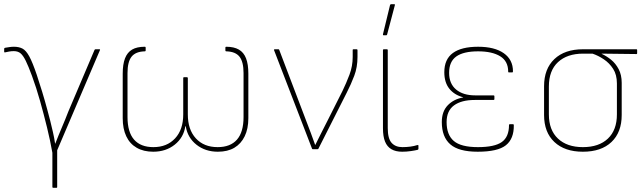

<svg xmlns="http://www.w3.org/2000/svg" viewBox="-26 -715 3085 920"><path d="M229 185Q225 185 225 181V17Q215 -40 199.5 -103.5Q184 -167 166 -231Q148 -295 127 -352Q110 -398 97.5 -423.5Q85 -449 72.5 -459.5Q60 -470 40 -470Q29 -470 17.5 -468Q6 -466 -2 -464Q-6 -463 -6 -467V-481Q-6 -485 -2 -486Q9 -488 20 -489.5Q31 -491 41 -491Q65 -491 82 -482Q99 -473 114.5 -444.5Q130 -416 150 -357Q163 -318 176 -275.5Q189 -233 201 -188Q208 -164 214.5 -137Q221 -110 227.5 -82.5Q234 -55 238 -27H239Q254 -66 270.5 -104.5Q287 -143 302 -182L427 -476Q429 -479 432 -479H449Q455 -479 453 -475L248 5V181Q248 185 245 185Z M708 12Q662 12 629 -7Q596 -26 579 -62Q562 -98 562 -149V-362Q562 -407 573 -435.5Q584 -464 607 -477.5Q630 -491 668 -491Q672 -491 672 -487V-473Q672 -469 668 -469Q624 -468 604.5 -443.5Q585 -419 585 -365V-154Q585 -82 616.5 -46Q648 -10 709 -10Q774 -10 813 -52Q852 -94 852 -167V-341Q852 -345 855 -345H870Q874 -345 874 -341V-167Q874 -94 912.5 -52Q951 -10 1017 -10Q1078 -10 1109.5 -46Q1141 -82 1141 -154V-365Q1141 -419 1121.5 -443.5Q1102 -468 1058 -469Q1054 -469 1054 -473V-487Q1054 -491 1058 -491Q1095 -491 1118.5 -477.5Q1142 -464 1153 -435.5Q1164 -407 1164 -362V-149Q1164 -98 1146.5 -62Q1129 -26 1097 -7Q1065 12 1018 12Q958 12 915.5 -21.5Q873 -55 864 -110H862Q854 -56 811.5 -22Q769 12 708 12Z M1473 0Q1470 0 1469 -3L1287 -475Q1286 -479 1291 -479H1308Q1311 -479 1312 -476L1442 -134Q1453 -105 1463.5 -77.5Q1474 -50 1484 -21H1485Q1500 -51 1514.5 -80Q1529 -109 1544 -138L1615 -279Q1633 -316 1648.5 -357Q1664 -398 1664 -442V-476Q1664 -479 1668 -479H1683Q1687 -479 1687 -475V-442Q1687 -393 1671.5 -352Q1656 -311 1635 -270L1500 -3Q1499 0 1495 0Z M1901 12Q1870 12 1849.5 0Q1829 -12 1819 -36.5Q1809 -61 1809 -101V-475Q1809 -479 1813 -479H1828Q1832 -479 1832 -475V-101Q1832 -51 1850.5 -30.5Q1869 -10 1902 -10Q1922 -10 1940.5 -12.5Q1959 -15 1974 -20Q1979 -21 1979 -17V-2Q1979 2 1975 3Q1963 6 1942.5 9Q1922 12 1901 12ZM1812 -546Q1808 -546 1809 -551L1843 -691Q1845 -695 1848 -695H1864Q1867 -695 1866 -690L1829 -550Q1828 -546 1825 -546Z M2263 12Q2172 12 2131.5 -23.5Q2091 -59 2091 -130Q2091 -181 2119.5 -210.5Q2148 -240 2193 -248V-249Q2151 -260 2127 -290Q2103 -320 2103 -369Q2103 -431 2144 -461Q2185 -491 2265 -491Q2344 -491 2388 -460Q2432 -429 2432 -373Q2432 -368 2428 -368H2412Q2409 -368 2409 -372Q2409 -422 2370.5 -445.5Q2332 -469 2265 -469Q2195 -469 2160.5 -444.5Q2126 -420 2126 -366Q2126 -314 2159.5 -286Q2193 -258 2251 -258H2339Q2343 -258 2343 -254V-240Q2343 -236 2339 -236H2249Q2185 -236 2149.5 -210Q2114 -184 2114 -130Q2114 -69 2148.5 -39.5Q2183 -10 2264 -10Q2344 -10 2378.5 -34.5Q2413 -59 2413 -116Q2413 -120 2417 -120H2432Q2436 -120 2436 -115Q2437 -50 2398 -19Q2359 12 2263 12Z M2767 12Q2680 12 2630.5 -34.5Q2581 -81 2581 -164V-302Q2581 -385 2630.5 -432Q2680 -479 2768 -479H3024Q3027 -479 3027 -475V-460Q3027 -456 3024 -456L2857 -458V-457Q2881 -446 2902.5 -428.5Q2924 -411 2938.5 -383.5Q2953 -356 2953 -318V-164Q2953 -81 2904 -34.5Q2855 12 2767 12ZM2767 -10Q2844 -10 2887 -51Q2930 -92 2930 -167V-315Q2930 -357 2912 -385Q2894 -413 2867 -431Q2840 -449 2813 -458H2768Q2692 -458 2648 -417.5Q2604 -377 2604 -300V-167Q2604 -92 2647.5 -51Q2691 -10 2767 -10Z"/></svg>

Font: Sofia Sans Thin
Style: Regular
Weight: 250
Designer: Botio Nikoltchev, Ani Petrova
Foundry: lettersoup
Version: Version 4.101